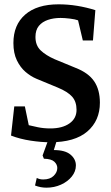

<svg xmlns="http://www.w3.org/2000/svg" viewBox="-20 -648 514 888"><path d="M212 10Q171 10 121.5 2.5Q72 -5 31 -21L46 -156H95L113 -69Q129 -65 155.5 -59.5Q182 -54 213 -54Q268 -54 301 -77Q334 -100 334 -140Q334 -178 313.5 -201Q293 -224 247 -243L148 -284Q122 -295 98 -315.5Q74 -336 58 -369Q42 -402 42 -449Q42 -533 96.5 -580.5Q151 -628 251 -628Q294 -628 337 -621Q380 -614 421 -601L410 -461H363L341 -554Q328 -559 303 -562Q278 -565 260 -565Q228 -565 201.5 -556Q175 -547 159.5 -528Q144 -509 144 -477Q144 -438 168 -415Q192 -392 233 -374L330 -334Q389 -311 415.5 -272Q442 -233 442 -173Q442 -90 384 -40Q326 10 212 10ZM195 220Q181 220 168 217.5Q155 215 142 210L150 175Q158 179 165 180.5Q172 182 180 182Q211 182 228 165.5Q245 149 245 129Q245 113 231.5 100Q218 87 183 86L177 71L205 -6H245L229 46Q281 46 306 67Q331 88 331 117Q331 145 312 168.5Q293 192 262 206Q231 220 195 220Z"/></svg>

Font: Manuale SemiBold
Style: Regular
Weight: 600
Version: Version 1.002